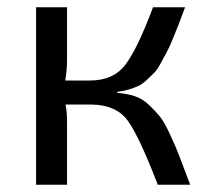

<svg xmlns="http://www.w3.org/2000/svg" viewBox="-20 -507 576 527"><path d="M302 -255V-252Q329 -250 350 -243Q371 -236 389 -219Q407 -202 419 -187Q431 -172 447 -137.5Q463 -103 472.5 -78Q482 -53 502 0H413Q362 -133 330.5 -176Q299 -219 232 -220H160Q164 -199 164 -173V0H79V-487H164V-342Q164 -316 159 -286H227Q292 -286 325 -330.5Q358 -375 400 -487H488Q476 -454 470.5 -440.5Q465 -427 454.5 -401Q444 -375 438 -364.5Q432 -354 422 -335Q412 -316 404 -308Q396 -300 384 -288.5Q372 -277 360.5 -271.5Q349 -266 334 -261.5Q319 -257 302 -255Z"/></svg>

Font: Exo 2
Style: Regular
Weight: 400
Designer: Natanael Gama
Version: Version 1.001;PS 001.001;hotconv 1.0.70;makeotf.lib2.5.58329